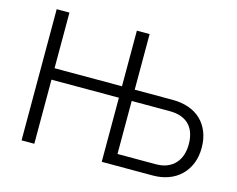

<svg xmlns="http://www.w3.org/2000/svg" viewBox="-99 -857 1237 1004"><g transform="rotate(15 520.0 -355.0)"><path d="M525 -347H160V0H91V-710H160V-409H525V-710H594V-409H800Q847 -409 886 -395.5Q925 -382 952.5 -356Q980 -330 995.5 -292Q1011 -254 1011 -206Q1011 -158 995.5 -120Q980 -82 952 -55Q924 -28 885.5 -14Q847 0 801 0H525ZM801 -61Q837 -61 863 -72Q889 -83 906.5 -102.5Q924 -122 932.5 -148.5Q941 -175 941 -206Q941 -237 933 -263Q925 -289 908 -308Q891 -327 864 -337.5Q837 -348 800 -348H594V-61Z"/></g></svg>

Font: IngvarSans
Style: Regular
Weight: 400
Version: Version 1.000